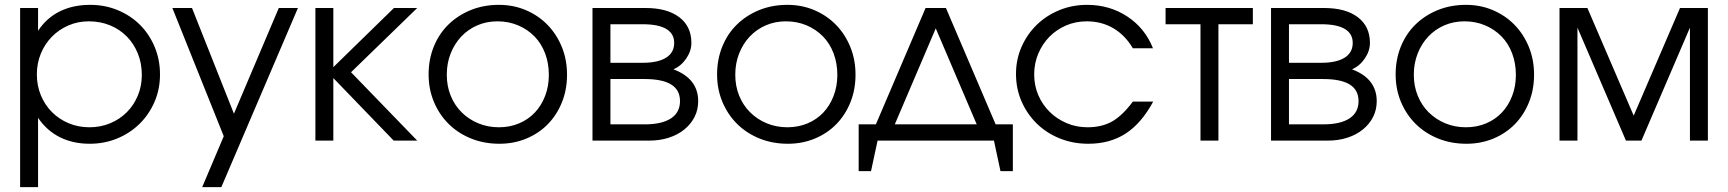

<svg xmlns="http://www.w3.org/2000/svg" viewBox="-20 -580 7128 792"><path d="M63 192H137V-94Q173 -41 227 -14Q281 13 350 13Q411 13 464 -9Q517 -31 556 -69.5Q595 -108 617.5 -160Q640 -212 640 -273Q640 -334 618 -386.5Q596 -439 557.5 -477.5Q519 -516 466 -538Q413 -560 352 -560Q281 -560 226.5 -533Q172 -506 137 -453V-547H63ZM349 -55Q303 -55 263.5 -71.5Q224 -88 194.5 -117.5Q165 -147 148.5 -187Q132 -227 132 -273Q132 -319 148.5 -359Q165 -399 194 -428.5Q223 -458 262 -475Q301 -492 346 -492Q394 -492 434 -475.5Q474 -459 503 -429.5Q532 -400 548.5 -359.5Q565 -319 565 -271Q565 -225 548.5 -185.5Q532 -146 503 -117Q474 -88 434.5 -71.5Q395 -55 349 -55Z M814 192H893L1209 -547H1130L945 -111L772 -547H691L903 -18Z M1281 0H1355V-258L1604 0H1701L1428 -282L1701 -547H1605L1355 -303V-547H1281Z M1748 -273Q1748 -212 1770 -159.5Q1792 -107 1831 -68.5Q1870 -30 1923.5 -8.5Q1977 13 2040 13Q2100 13 2151.5 -8.5Q2203 -30 2240 -68Q2277 -106 2298 -158Q2319 -210 2319 -272Q2319 -334 2297.5 -386.5Q2276 -439 2238.5 -477.5Q2201 -516 2149.5 -538Q2098 -560 2038 -560Q1975 -560 1922 -538.5Q1869 -517 1830 -479Q1791 -441 1769.5 -388Q1748 -335 1748 -273ZM2038 -55Q1992 -55 1952.5 -71.5Q1913 -88 1884 -117Q1855 -146 1839 -185.5Q1823 -225 1823 -272Q1823 -319 1839 -359.5Q1855 -400 1883 -429.5Q1911 -459 1949 -475.5Q1987 -492 2032 -492Q2078 -492 2117 -475.5Q2156 -459 2184.5 -430Q2213 -401 2228.5 -360Q2244 -319 2244 -271Q2244 -224 2228.5 -184Q2213 -144 2186 -115.5Q2159 -87 2121 -71Q2083 -55 2038 -55Z M2424 0H2658Q2702 0 2739 -12Q2776 -24 2803 -46Q2830 -68 2845 -97.5Q2860 -127 2860 -163Q2860 -209 2834.5 -242Q2809 -275 2758 -294Q2790 -308 2811 -339Q2832 -370 2832 -403Q2832 -471 2782 -509Q2732 -547 2643 -547H2424ZM2498 -321V-480H2631Q2696 -480 2728.5 -460.5Q2761 -441 2761 -403Q2761 -363 2727.5 -342Q2694 -321 2631 -321ZM2498 -67V-254H2639Q2712 -254 2748.5 -231.5Q2785 -209 2785 -163Q2785 -116 2747.5 -91.5Q2710 -67 2639 -67Z M2938 -273Q2938 -212 2960 -159.5Q2982 -107 3021 -68.5Q3060 -30 3113.5 -8.5Q3167 13 3230 13Q3290 13 3341.5 -8.5Q3393 -30 3430 -68Q3467 -106 3488 -158Q3509 -210 3509 -272Q3509 -334 3487.5 -386.5Q3466 -439 3428.5 -477.5Q3391 -516 3339.5 -538Q3288 -560 3228 -560Q3165 -560 3112 -538.5Q3059 -517 3020 -479Q2981 -441 2959.5 -388Q2938 -335 2938 -273ZM3228 -55Q3182 -55 3142.5 -71.5Q3103 -88 3074 -117Q3045 -146 3029 -185.5Q3013 -225 3013 -272Q3013 -319 3029 -359.5Q3045 -400 3073 -429.5Q3101 -459 3139 -475.5Q3177 -492 3222 -492Q3268 -492 3307 -475.5Q3346 -459 3374.5 -430Q3403 -401 3418.5 -360Q3434 -319 3434 -271Q3434 -224 3418.5 -184Q3403 -144 3376 -115.5Q3349 -87 3311 -71Q3273 -55 3228 -55Z M3522 126H3573L3600 0H4080L4107 126H4158V-67H4087L3882 -547H3798L3593 -67H3522ZM3671 -67 3840 -463 4009 -67Z M4653 -161Q4610 -103 4567.5 -79Q4525 -55 4466 -55Q4420 -55 4380 -72Q4340 -89 4310 -118.5Q4280 -148 4263 -187.5Q4246 -227 4246 -273Q4246 -319 4263 -359Q4280 -399 4309 -428.5Q4338 -458 4377.5 -475Q4417 -492 4463 -492Q4524 -492 4572.5 -463.5Q4621 -435 4653 -381H4736Q4703 -464 4630 -512Q4557 -560 4464 -560Q4403 -560 4349.5 -538Q4296 -516 4256.5 -477.5Q4217 -439 4194 -387Q4171 -335 4171 -275Q4171 -214 4194 -161.5Q4217 -109 4257 -70Q4297 -31 4351.5 -9Q4406 13 4469 13Q4559 13 4624 -29.5Q4689 -72 4737 -161Z M4932 0H5006V-480H5148V-547H4788V-480H4932Z M5223 0H5457Q5501 0 5538 -12Q5575 -24 5602 -46Q5629 -68 5644 -97.5Q5659 -127 5659 -163Q5659 -209 5633.5 -242Q5608 -275 5557 -294Q5589 -308 5610 -339Q5631 -370 5631 -403Q5631 -471 5581 -509Q5531 -547 5442 -547H5223ZM5297 -321V-480H5430Q5495 -480 5527.5 -460.5Q5560 -441 5560 -403Q5560 -363 5526.5 -342Q5493 -321 5430 -321ZM5297 -67V-254H5438Q5511 -254 5547.5 -231.5Q5584 -209 5584 -163Q5584 -116 5546.5 -91.5Q5509 -67 5438 -67Z M5737 -273Q5737 -212 5759 -159.5Q5781 -107 5820 -68.5Q5859 -30 5912.5 -8.5Q5966 13 6029 13Q6089 13 6140.5 -8.5Q6192 -30 6229 -68Q6266 -106 6287 -158Q6308 -210 6308 -272Q6308 -334 6286.5 -386.5Q6265 -439 6227.5 -477.5Q6190 -516 6138.5 -538Q6087 -560 6027 -560Q5964 -560 5911 -538.5Q5858 -517 5819 -479Q5780 -441 5758.5 -388Q5737 -335 5737 -273ZM6027 -55Q5981 -55 5941.5 -71.5Q5902 -88 5873 -117Q5844 -146 5828 -185.5Q5812 -225 5812 -272Q5812 -319 5828 -359.5Q5844 -400 5872 -429.5Q5900 -459 5938 -475.5Q5976 -492 6021 -492Q6067 -492 6106 -475.5Q6145 -459 6173.5 -430Q6202 -401 6217.5 -360Q6233 -319 6233 -271Q6233 -224 6217.5 -184Q6202 -144 6175 -115.5Q6148 -87 6110 -71Q6072 -55 6027 -55Z M6413 0H6487V-466L6687 0H6751L6951 -466V0H7025V-547H6910L6719 -103L6528 -547H6413Z"/></svg>

Font: Involve
Style: Regular
Weight: 400
Designer: Stefan Peev
Foundry: Context Ltd.
Version: Version 1.001